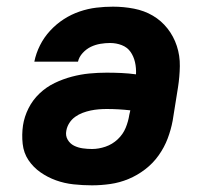

<svg xmlns="http://www.w3.org/2000/svg" viewBox="-20 -548 640 576"><path d="M256 8Q228 8 200.5 5Q173 2 148 -7Q123 -16 101.5 -31Q80 -46 65.5 -67.5Q51 -89 48 -116.5Q45 -144 49 -172Q53 -198 65.5 -223Q78 -248 98.5 -267.5Q119 -287 144 -299Q169 -311 195.5 -318Q222 -325 248 -327.5Q274 -330 300 -330Q322 -330 344 -329Q366 -328 388 -325Q389 -344 385 -361.5Q381 -379 371.5 -392.5Q362 -406 345.5 -412.5Q329 -419 310 -419Q296 -419 281 -416.5Q266 -414 252.5 -407.5Q239 -401 228 -389Q217 -377 214 -363H83Q88 -388 100 -412Q112 -436 130.5 -456Q149 -476 171.5 -490.5Q194 -505 219 -513.5Q244 -522 269 -525Q294 -528 319 -528Q351 -528 382 -522Q413 -516 438.5 -501Q464 -486 482.5 -462.5Q501 -439 510.5 -410Q520 -381 519.5 -349.5Q519 -318 514 -286L498 -186Q493 -159 483 -132.5Q473 -106 456 -82Q439 -58 415.5 -40Q392 -22 365.5 -11Q339 0 311 4Q283 8 256 8ZM256 -101Q276 -101 296.5 -108Q317 -115 333 -130Q349 -145 357 -164.5Q365 -184 368 -204L371 -217Q353 -219 335.5 -220Q318 -221 300 -221Q288 -221 276 -220Q264 -219 252 -216.5Q240 -214 228 -209.5Q216 -205 205.5 -197.5Q195 -190 188 -179Q181 -168 179 -156Q176 -141 183 -129Q190 -117 202 -111Q214 -105 228 -103Q242 -101 256 -101Z"/></svg>

Font: Iosevka HT Extrabold Extended
Style: Italic
Weight: 800
Width: 7
Italic angle: -9°
Monospace: yes
Designer: Belleve Invis
Foundry: Belleve Invis
Version: Version 32.3.0; ttfautohint (v1.8.4)